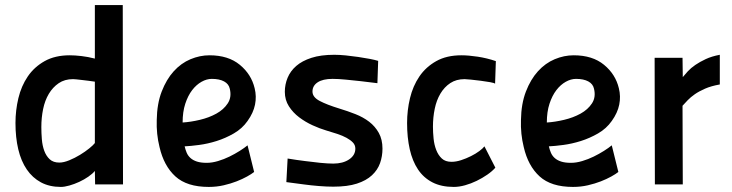

<svg xmlns="http://www.w3.org/2000/svg" viewBox="-20 -727 2885 757"><path d="M465 0H355L354 -53Q345 -42 328.5 -30.5Q312 -19 292.5 -10Q273 -1 253.5 4.5Q234 10 220 10Q175 10 141.5 -8Q108 -26 85.5 -59Q63 -92 52 -138.5Q41 -185 41 -242Q41 -292 52.5 -340Q64 -388 89.5 -425.5Q115 -463 156 -486Q197 -509 255 -509Q275 -509 301 -506Q327 -503 354 -496V-707H464ZM214 -86Q231 -86 253 -95Q275 -104 295.5 -116.5Q316 -129 332 -142Q348 -155 354 -163V-405Q342 -407 329 -408.5Q316 -410 304 -411.5Q292 -413 282 -414Q272 -415 268 -415Q235 -415 211.5 -399Q188 -383 172.5 -357Q157 -331 150 -297Q143 -263 143 -226Q143 -203 145 -178Q147 -153 154.5 -132.5Q162 -112 176 -99Q190 -86 214 -86Z M982 -49Q972 -41 954 -31Q936 -21 913 -12Q890 -3 862 3.5Q834 10 803 10Q717 10 671.5 -31.5Q626 -73 609 -147Q596 -199 598 -254Q599 -318 617.5 -366Q636 -414 665 -446Q694 -478 731 -493.5Q768 -509 806 -509Q880 -509 925.5 -471.5Q971 -434 984 -379Q992 -347 985.5 -314.5Q979 -282 956 -250Q935 -220 902 -201Q869 -182 834 -171Q799 -160 765 -155.5Q731 -151 708 -150Q711 -137 716 -125Q721 -113 731 -104Q741 -95 756.5 -90Q772 -85 795 -85Q816 -85 839.5 -92Q863 -99 884.5 -109.5Q906 -120 925 -132Q944 -144 956 -154ZM815 -416Q795 -416 774.5 -404.5Q754 -393 737.5 -371.5Q721 -350 710.5 -318Q700 -286 700 -244Q732 -246 768 -254.5Q804 -263 833 -279Q862 -295 878 -319.5Q894 -344 886 -377Q882 -396 863.5 -406Q845 -416 815 -416Z M1468 -399Q1435 -403 1402 -407Q1374 -410 1344 -413Q1314 -416 1291 -416Q1253 -416 1232.5 -402.5Q1212 -389 1212 -366Q1212 -344 1240.5 -329Q1269 -314 1318 -299Q1351 -289 1381.5 -277Q1412 -265 1435.5 -247Q1459 -229 1473.5 -203Q1488 -177 1488 -141Q1488 -111 1478.5 -84Q1469 -57 1446.5 -36Q1424 -15 1387 -3Q1350 9 1294 9Q1269 9 1237.5 6.5Q1206 4 1177 0Q1144 -4 1109 -9L1114 -102Q1150 -96 1183 -92Q1212 -88 1242.5 -85Q1273 -82 1294 -82Q1332 -82 1356.5 -98.5Q1381 -115 1381 -141Q1381 -155 1371.5 -165Q1362 -175 1346.5 -183.5Q1331 -192 1310 -199Q1289 -206 1265 -213Q1241 -220 1212.5 -233Q1184 -246 1159.5 -264.5Q1135 -283 1119 -308Q1103 -333 1103 -365Q1103 -394 1114 -420.5Q1125 -447 1148 -467Q1171 -487 1208 -499Q1245 -511 1298 -511Q1319 -511 1343.5 -508.5Q1368 -506 1392 -502.5Q1416 -499 1437 -495Q1458 -491 1471 -487Z M1933 -66Q1921 -52 1901.5 -38.5Q1882 -25 1859.5 -14Q1837 -3 1813.5 3.5Q1790 10 1769 10Q1720 10 1685 -8Q1650 -26 1628 -59Q1606 -92 1595.5 -138.5Q1585 -185 1585 -242Q1585 -292 1596.5 -340Q1608 -388 1633.5 -425.5Q1659 -463 1700 -486Q1741 -509 1799 -509Q1827 -509 1863.5 -503.5Q1900 -498 1935 -486L1932 -397Q1929 -400 1912.5 -403Q1896 -406 1876 -408.5Q1856 -411 1837.5 -413Q1819 -415 1812 -415Q1779 -415 1755.5 -399.5Q1732 -384 1716.5 -358Q1701 -332 1694 -298Q1687 -264 1687 -228Q1687 -205 1689.5 -180.5Q1692 -156 1700 -135.5Q1708 -115 1722 -102Q1736 -89 1760 -89Q1778 -89 1798 -95.5Q1818 -102 1837 -111.5Q1856 -121 1870 -131.5Q1884 -142 1890 -150Z M2418 -49Q2408 -41 2390 -31Q2372 -21 2349 -12Q2326 -3 2298 3.5Q2270 10 2239 10Q2153 10 2107.5 -31.5Q2062 -73 2045 -147Q2032 -199 2034 -254Q2035 -318 2053.5 -366Q2072 -414 2101 -446Q2130 -478 2167 -493.5Q2204 -509 2242 -509Q2316 -509 2361.5 -471.5Q2407 -434 2420 -379Q2428 -347 2421.5 -314.5Q2415 -282 2392 -250Q2371 -220 2338 -201Q2305 -182 2270 -171Q2235 -160 2201 -155.5Q2167 -151 2144 -150Q2147 -137 2152 -125Q2157 -113 2167 -104Q2177 -95 2192.5 -90Q2208 -85 2231 -85Q2252 -85 2275.5 -92Q2299 -99 2320.5 -109.5Q2342 -120 2361 -132Q2380 -144 2392 -154ZM2251 -416Q2231 -416 2210.5 -404.5Q2190 -393 2173.5 -371.5Q2157 -350 2146.5 -318Q2136 -286 2136 -244Q2168 -246 2204 -254.5Q2240 -263 2269 -279Q2298 -295 2314 -319.5Q2330 -344 2322 -377Q2318 -396 2299.5 -406Q2281 -416 2251 -416Z M2561 -499H2671L2672 -423Q2680 -433 2692 -446Q2704 -459 2721.5 -471Q2739 -483 2762.5 -494Q2786 -505 2818 -511V-394Q2784 -388 2760 -377.5Q2736 -367 2719.5 -355.5Q2703 -344 2691.5 -332Q2680 -320 2671 -310L2672 0H2562Z"/></svg>

Font: Panefresco 750wt
Style: Regular
Weight: 750
Foundry: Campivisivi & Chank Co
Version: Version 1.000